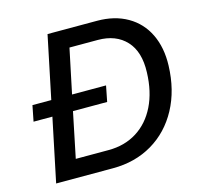

<svg xmlns="http://www.w3.org/2000/svg" viewBox="-106 -842 989 955"><g transform="rotate(-15 389.0 -364.5)"><path d="M136 -326H39L55 -407H152L219 -729H474Q564 -729 630 -691Q696 -653 729.5 -583.5Q763 -514 760 -422Q756 -296 704.5 -200.5Q653 -105 564 -52.5Q475 0 361 0H68ZM647 -417Q651 -523 598.5 -579.5Q546 -636 453 -636H307L259 -407H434L418 -326H242L194 -93H363Q446 -93 509 -132.5Q572 -172 608 -245Q644 -318 647 -417Z"/></g></svg>

Font: Mona Sans Medium
Style: Italic
Weight: 500
Italic angle: -11.7°
Designer: Deni Anggara
Foundry: GitHub
Version: Version 2.000